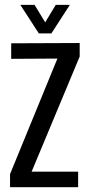

<svg xmlns="http://www.w3.org/2000/svg" viewBox="-20 -779 368 799"><path d="M21.8 0V-54.5L218.9 -535.3L26.6 -534.1V-598.8L311.6 -600V-543.7L111.6 -64.7H305.2V0ZM141.6 -640 64.7 -758.7H123.9L168.1 -685.9L211.9 -758.7H270.7L193.8 -640Z"/></svg>

Font: Big Shoulders Text SC Thin
Style: Regular
Weight: 100
Designer: Patric King
Foundry: XO Type Co
Version: Version 2.002